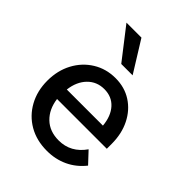

<svg xmlns="http://www.w3.org/2000/svg" viewBox="-218 -880 1015 1015"><g transform="rotate(45 289.0 -372.5)"><path d="M461 -146 520 -83Q481 -34 427.5 -9Q374 16 311 16Q233 16 174.5 -18Q116 -52 83 -112Q50 -172 50 -248Q50 -324 82 -384Q114 -444 170 -478.5Q226 -513 296 -513Q364 -513 416 -479.5Q468 -446 497.5 -387Q527 -328 527 -252V-216H155Q164 -148 206 -107.5Q248 -67 316 -67Q406 -67 461 -146ZM295 -430Q239 -430 201.5 -391.5Q164 -353 156 -288H426Q420 -354 385.5 -392Q351 -430 295 -430ZM264 -587 129 -761H241L349 -587Z"/></g></svg>

Font: Wix Madefor Text Medium
Style: Regular
Weight: 500
Designer: Dalton Maag Ltd
Foundry: Dalton Maag Ltd
Version: Version 3.100